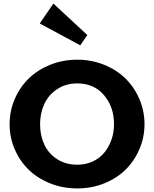

<svg xmlns="http://www.w3.org/2000/svg" viewBox="-20 -1031 854 1064"><path d="M463.9 -836.9 275.9 -1011.2 200.2 -900.9 424.8 -779.8ZM408.2 13.2Q328.6 13.2 258.5 -14.6Q188.5 -42.5 139.2 -90.3Q89.8 -138.2 61.5 -203.9Q33.2 -269.5 33.2 -342.8Q33.2 -416 61.5 -481.9Q89.8 -547.9 139.2 -595.9Q188.5 -644 258.5 -672.1Q328.6 -700.2 408.2 -700.2Q487.3 -700.2 556.9 -672.1Q626.5 -644 675.3 -595.9Q724.1 -547.9 752.4 -481.9Q780.8 -416 780.8 -342.8Q780.8 -269.5 752.4 -203.9Q724.1 -138.2 675.3 -90.3Q626.5 -42.5 556.9 -14.6Q487.3 13.2 408.2 13.2ZM408.2 -118.2Q455.1 -118.2 493.9 -136.2Q532.7 -154.3 558.1 -185.3Q583.5 -216.3 597.7 -256.8Q611.8 -297.4 611.8 -342.8Q611.8 -438.5 556.4 -503.7Q501 -568.8 408.2 -568.8Q344.7 -568.8 296.9 -537.1Q249 -505.4 225.6 -454.6Q202.1 -403.8 202.1 -342.8Q202.1 -280.3 225.6 -230Q249 -179.7 296.6 -148.9Q344.2 -118.2 408.2 -118.2Z"/></svg>

Font: BioRhyme ExtraBold
Style: Regular
Weight: 800
Designer: Aoife Mooney
Foundry: Aoife Mooney Type
Version: Version 1.500;PS 001.500;hotconv 1.0.88;makeotf.lib2.5.64775